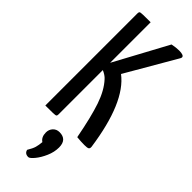

<svg xmlns="http://www.w3.org/2000/svg" viewBox="-309 -727 1008 1008"><g transform="rotate(45 194.5 -223.0)"><path d="M42 0ZM335 -701Q371 -701 371 -686Q371 -683 368 -677L206 -398Q326 -307 367 -18Q368 -6 361.5 -2Q355 2 334 2Q308 2 278 -1Q254 -128 229 -201.5Q204 -275 164 -318Q151 -333 124 -345V-16Q124 -7 120.5 -4Q117 -1 97 -0.5Q77 0 42 0V-684Q42 -693 45.5 -696Q49 -699 69 -699.5Q89 -700 124 -700V-399L284 -695Q313 -701 335 -701ZM194 46Q249 46 249 105Q249 139 234 173.5Q219 208 199.5 231.5Q180 255 170 255Q144 255 139 232Q155 206 160 188.5Q165 171 167 147Q144 132 144 98Q144 76 158 61Q172 46 194 46Z"/></g></svg>

Font: Yanone Kaffeesatz
Style: Regular
Weight: 400
Designer: Yanone (Cyrillic: Daniel Pouzeot & Huerta Tipografica)
Foundry: Yanone
Version: Version 1.100;PS 001.100;hotconv 1.0.70;makeotf.lib2.5.58329